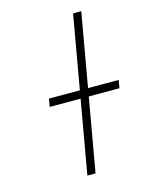

<svg xmlns="http://www.w3.org/2000/svg" viewBox="-108 -769 650 838"><g transform="rotate(-15 217.5 -350.0)"><path d="M100.5 -332 106.5 -368H421.5L415.5 -332ZM181.5 0 304.5 -700H341.5L218.5 0Z"/></g></svg>

Font: Overpass Thin
Style: Italic
Weight: 250
Italic angle: -10°
Designer: Delve Withrington, Dave Bailey, Thomas Jockin
Foundry: Delve Fonts LLC
Version: Version 4.000